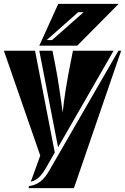

<svg xmlns="http://www.w3.org/2000/svg" viewBox="-22 -787 646 992"><path d="M249 -525 261 -465Q268 -430 274 -394.5Q280 -359 285 -325Q290 -291 294.5 -260Q299 -229 302 -205Q304 -229 308 -259.5Q312 -290 317.5 -324.5Q323 -359 329.5 -394.5Q336 -430 343 -465L355 -525H565L278 -26L181 -525ZM186 17 -2 -525H159L261 1L217 78Q197 113 179 129.5Q161 146 137 152ZM360 185H125L129 174Q151 171 168 162.5Q185 154 198.5 140.5Q212 127 223.5 109Q235 91 247 69L590 -525H604ZM377 -551H181L279 -767H591ZM410 -724H382L219 -580H247Z"/></svg>

Font: J.M. Nexus Grotesque
Style: Regular
Weight: 900
Designer: deFharo
Foundry: deFharo
Version: Version 3.003